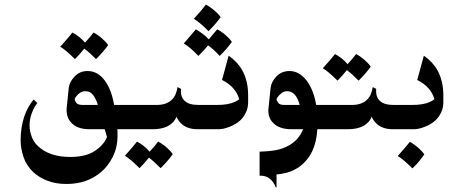

<svg xmlns="http://www.w3.org/2000/svg" viewBox="-20 -564 2015 838"><path d="M613 0H492Q493 9 493 28Q493 79 472.5 120Q452 161 421 187Q360 239 270 239Q224 239 187.5 225Q151 211 126 188Q95 159 82.5 121Q70 83 70 49Q70 -8 86 -56Q100 -97 127 -130L143 -114Q130 -99 119.5 -72Q109 -45 109 -16Q109 10 120.5 38Q132 66 162 87Q210 121 286 121Q354 121 393.5 95Q433 69 447 34L437 0H371Q323 0 298 -22Q281 -36 275 -55.5Q269 -75 271 -92L280 -180Q283 -206 305.5 -230Q328 -254 362 -254Q408 -254 439 -210Q467 -171 478 -106H613ZM407 -106Q401 -128 388 -147Q375 -166 353 -166Q339 -166 328.5 -158.5Q318 -151 312.5 -143Q307 -135 306 -132Q306 -126 312.5 -116Q319 -106 340 -106ZM296 -422Q327 -406 351 -378Q378 -407 388 -422Q406 -413 424.5 -397Q443 -381 452 -367Q428 -334 399 -306Q373 -333 348 -352Q331 -330 307 -306Q266 -347 243 -360Q285 -407 296 -422Z M578 54Q609 70 633 98Q660 69 670 54Q688 63 706.5 79Q725 95 734 109Q710 142 681 170Q655 143 630 124Q613 146 589 170Q548 129 525 116Q567 69 578 54Z M889 -106V0H842Q801 0 775 -21Q758 -36 750 -55Q749 -50 743.5 -41Q738 -32 728 -24Q700 0 645 0H596Q574 0 558.5 -15.5Q543 -31 543 -53Q543 -75 558.5 -90.5Q574 -106 596 -106H664Q705 -106 728 -127Q741 -139 746.5 -153Q752 -167 755 -184L770 -176Q767 -140 787 -123Q805 -106 846 -106Z M879 -544Q896 -535 915 -519Q934 -503 943 -489Q919 -456 890 -428Q856 -463 826 -482Q856 -514 879 -544ZM835 -436Q849 -428 865 -416Q881 -404 891 -392L928 -436Q946 -427 964.5 -411Q983 -395 992 -381Q968 -348 939 -320Q909 -352 888 -366Q875 -349 846 -320Q809 -359 782 -374Q815 -412 835 -436Z M1063 -117Q1063 -93 1053 -72.5Q1043 -52 1029 -39Q1011 -22 983 -11Q955 0 936 0H872Q850 0 834.5 -15.5Q819 -31 819 -53Q819 -75 834.5 -90.5Q850 -106 872 -106H928Q976 -106 1004 -119Q1016 -124 1024 -131Q1009 -185 949 -215L978 -321Q1017 -294 1038 -256Q1063 -210 1063 -148Z M1465 0H1365Q1359 112 1285 165Q1258 183 1230.5 190Q1203 197 1187 197V254H1184Q1162 200 1113 203V98Q1151 97 1183 91.5Q1215 86 1244 69Q1285 45 1303 0H1252Q1196 0 1170 -30Q1151 -50 1151 -82L1152 -92L1161 -180Q1164 -207 1186.5 -230.5Q1209 -254 1244 -254Q1287 -254 1320 -210Q1349 -170 1360 -106H1465ZM1288 -106Q1272 -166 1233 -166Q1220 -166 1210 -158.5Q1200 -151 1194 -143Q1188 -135 1187 -132Q1187 -126 1193.5 -116Q1200 -106 1221 -106Z M1442 -328Q1473 -312 1497 -284Q1524 -313 1534 -328Q1552 -319 1570.5 -303Q1589 -287 1598 -273Q1574 -240 1545 -212Q1519 -239 1494 -258Q1477 -236 1453 -212Q1412 -253 1389 -266Q1431 -313 1442 -328Z M1741 -106V0H1694Q1653 0 1627 -21Q1610 -36 1602 -55Q1601 -50 1595.5 -41Q1590 -32 1580 -24Q1552 0 1497 0H1448Q1426 0 1410.5 -15.5Q1395 -31 1395 -53Q1395 -75 1410.5 -90.5Q1426 -106 1448 -106H1516Q1557 -106 1580 -127Q1593 -139 1598.5 -153Q1604 -167 1607 -184L1622 -176Q1619 -140 1639 -123Q1657 -106 1698 -106Z M1832 110Q1823 123 1811 138Q1799 153 1780 171Q1739 130 1716 117Q1758 69 1769 55Q1786 64 1804.5 80Q1823 96 1832 110Z M1915 -117Q1915 -93 1905 -72.5Q1895 -52 1881 -39Q1863 -22 1835 -11Q1807 0 1788 0H1724Q1702 0 1686.5 -15.5Q1671 -31 1671 -53Q1671 -75 1686.5 -90.5Q1702 -106 1724 -106H1780Q1828 -106 1856 -119Q1868 -124 1876 -131Q1861 -185 1801 -215L1830 -321Q1869 -294 1890 -256Q1915 -210 1915 -148Z"/></svg>

Font: Katibeh
Style: Regular
Weight: 400
Designer: Arabic design by Kourosh Beigpour, Latin design by Eduardo Tunni, engineering by Lasse Fister
Version: Version 1.0010g